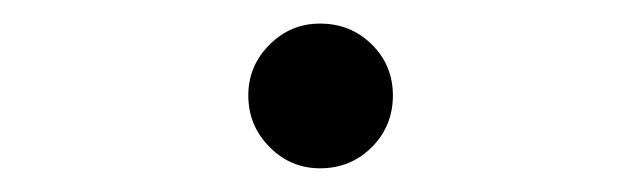

<svg xmlns="http://www.w3.org/2000/svg" viewBox="-20 -142 541 162"><path d="M189.5 -61.5Q189.5 -86.4 207.3 -104.2Q225.1 -122.1 250 -122.1Q275.9 -122.1 293.7 -104.5Q311.5 -86.9 311.5 -61.5Q311.5 -35.6 293.7 -17.8Q275.9 0 250 0Q225.1 0 207.3 -18.1Q189.5 -36.1 189.5 -61.5Z"/></svg>

Font: BabelStone Coelbren y Beirdd
Style: Regular
Weight: 400
Designer: Andrew West
Foundry: BabelStone
Version: Version 1.00;September 27, 2022